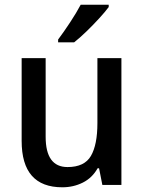

<svg xmlns="http://www.w3.org/2000/svg" viewBox="-20 -786 611 816"><path d="M496 -539V0H415L401 -71H395Q372 -30 332 -10Q292 10 245 10Q72 10 72 -187V-539H174V-205Q174 -76 267 -76Q339 -76 366.5 -123.5Q394 -171 394 -263V-539ZM442 -756Q428 -737 402 -708.5Q376 -680 347 -652Q318 -624 295 -606H227V-618Q251 -650 278 -691Q305 -732 323 -766H442Z"/></svg>

Font: Noto Sans Gurmukhi UI SemiCondensed Medium
Style: Regular
Weight: 500
Width: 4
Designer: Jelle Bosma - Monotype Design Team
Foundry: Monotype Imaging Inc.
Version: Version 2.004; ttfautohint (v1.8.4.7-5d5b)